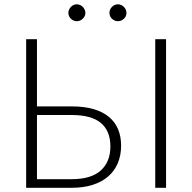

<svg xmlns="http://www.w3.org/2000/svg" viewBox="-20 -894 916 914"><path d="M320.5 -41Q413.5 -41 459.5 -82.2Q505.5 -123.5 505.5 -196.5Q505.5 -271 460 -308.8Q414.5 -346.5 321.5 -346.5H156V-41ZM321.5 -387.5Q380.5 -387.5 424.8 -374.8Q469 -362 498.2 -337.8Q527.5 -313.5 542 -279Q556.5 -244.5 556.5 -201Q556.5 -154.5 540.8 -117.2Q525 -80 495 -54Q465 -28 421 -14Q377 0 320.5 0H104.5V-707.5H156V-387.5ZM770.5 0H719V-707.5H770.5ZM386.5 -832.5Q386.5 -824.5 383 -817.2Q379.5 -810 374 -804.8Q368.5 -799.5 361 -796.2Q353.5 -793 345.5 -793Q337.5 -793 330.2 -796.2Q323 -799.5 317.5 -804.8Q312 -810 308.8 -817.2Q305.5 -824.5 305.5 -832.5Q305.5 -840.5 308.8 -848Q312 -855.5 317.5 -861.2Q323 -867 330.2 -870.2Q337.5 -873.5 345.5 -873.5Q353.5 -873.5 361 -870.2Q368.5 -867 374 -861.2Q379.5 -855.5 383 -848Q386.5 -840.5 386.5 -832.5ZM582 -832.5Q582 -824.5 578.8 -817.2Q575.5 -810 569.8 -804.8Q564 -799.5 556.8 -796.2Q549.5 -793 541.5 -793Q533 -793 525.8 -796.2Q518.5 -799.5 513 -804.8Q507.5 -810 504.2 -817.2Q501 -824.5 501 -832.5Q501 -849 513 -861.2Q525 -873.5 541.5 -873.5Q549.5 -873.5 556.8 -870.2Q564 -867 569.8 -861.2Q575.5 -855.5 578.8 -848Q582 -840.5 582 -832.5Z"/></svg>

Font: Lato 2
Style: Regular
Weight: 300
Designer: Lukasz Dziedzic with Adam Twardoch and Botio Nikoltchev
Foundry: tyPoland Lukasz Dziedzic
Version: Version 2.015; 2015-08-06; http://www.latofonts.com/